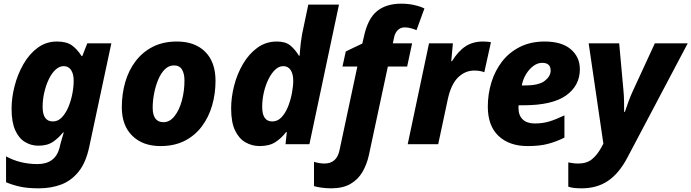

<svg xmlns="http://www.w3.org/2000/svg" viewBox="-20 -785 3763 1045"><path d="M191 240Q130 240 89.5 231Q49 222 13 207V66Q51 87 94 97.5Q137 108 184 108Q280 108 304 20L308 2Q312 -13 317.5 -32Q323 -51 327 -64H323Q300 -35 269 -13.5Q238 8 189 8Q149 8 115.5 -12.5Q82 -33 62.5 -77Q43 -121 43 -193Q43 -253 59.5 -317Q76 -381 107.5 -436Q139 -491 185 -525Q231 -559 290 -559Q341 -559 370 -539Q399 -519 424 -480H428L455 -549H586L466 13Q448 99 408.5 148.5Q369 198 314 219Q259 240 191 240ZM268 -124Q295 -124 316 -145.5Q337 -167 351.5 -201Q366 -235 373.5 -273.5Q381 -312 381 -346Q381 -382 367 -403.5Q353 -425 327 -425Q303 -425 282 -405.5Q261 -386 245.5 -353.5Q230 -321 221 -282Q212 -243 212 -203Q212 -124 268 -124Z M853 10Q757 10 700 -46Q643 -102 643 -201Q643 -273 661.5 -337.5Q680 -402 718 -452Q756 -502 812 -530.5Q868 -559 943 -559Q1041 -559 1097 -503Q1153 -447 1153 -345Q1153 -275 1134.5 -211Q1116 -147 1078.5 -97Q1041 -47 985 -18.5Q929 10 853 10ZM870 -120Q904 -120 930 -153Q956 -186 970 -238Q984 -290 984 -347Q984 -384 970.5 -406.5Q957 -429 927 -429Q899 -429 877.5 -408Q856 -387 841.5 -352.5Q827 -318 819 -277.5Q811 -237 811 -199Q811 -120 870 -120Z M1393 10Q1352 10 1316.5 -10Q1281 -30 1259.5 -74.5Q1238 -119 1238 -195Q1238 -254 1254 -317.5Q1270 -381 1302 -436Q1334 -491 1380.5 -525Q1427 -559 1487 -559Q1534 -559 1560 -537.5Q1586 -516 1607 -482H1611Q1611 -486 1612.5 -506Q1614 -526 1617 -551Q1620 -576 1624 -598L1658 -760H1825L1664 0H1534L1541 -66H1537Q1512 -33 1479 -11.5Q1446 10 1393 10ZM1462 -124Q1491 -124 1512.5 -147Q1534 -170 1548 -205.5Q1562 -241 1569 -279Q1576 -317 1576 -346Q1576 -382 1562 -403.5Q1548 -425 1522 -425Q1498 -425 1477.5 -405.5Q1457 -386 1441 -353.5Q1425 -321 1416 -282Q1407 -243 1407 -203Q1407 -124 1462 -124Z M1782 240Q1757 240 1731 236.5Q1705 233 1689 228V96Q1720 105 1746 105Q1813 105 1828 32L1925 -423H1844L1862 -505L1952 -548L1961 -587Q1982 -684 2032 -724.5Q2082 -765 2164 -765Q2200 -765 2232.5 -758Q2265 -751 2290 -739L2247 -621Q2232 -627 2216 -631.5Q2200 -636 2183 -636Q2160 -636 2145 -621Q2130 -606 2125 -582L2118 -549H2223L2196 -423H2091L1988 58Q1977 109 1953 150.5Q1929 192 1887.5 216Q1846 240 1782 240Z M2199 0 2315 -549H2445L2436 -452H2440Q2474 -507 2514 -533Q2554 -559 2608 -559Q2620 -559 2632.5 -558Q2645 -557 2652 -555L2616 -392Q2606 -396 2592 -398.5Q2578 -401 2561 -401Q2512 -401 2473.5 -364Q2435 -327 2417 -244L2365 0Z M2852 10Q2752 10 2693.5 -45Q2635 -100 2635 -205Q2635 -273 2654.5 -336.5Q2674 -400 2712.5 -450Q2751 -500 2809.5 -529.5Q2868 -559 2945 -559Q3037 -559 3086.5 -517Q3136 -475 3136 -408Q3136 -319 3061 -265.5Q2986 -212 2829 -212H2803Q2802 -208 2802 -204.5Q2802 -201 2802 -197Q2802 -157 2825 -135Q2848 -113 2891 -113Q2934 -113 2970 -124Q3006 -135 3052 -157V-36Q3008 -14 2962.5 -2Q2917 10 2852 10ZM2838 -320Q2913 -320 2945 -345Q2977 -370 2977 -401Q2977 -443 2931 -443Q2906 -443 2883 -426Q2860 -409 2843 -381Q2826 -353 2820 -320Z M3146 240Q3119 240 3101.5 237.5Q3084 235 3073 231V99Q3084 101 3097.5 103Q3111 105 3128 105Q3173 105 3201.5 82Q3230 59 3252 19L3264 -3L3184 -549H3350L3373 -296Q3376 -266 3376.5 -234Q3377 -202 3377 -176H3381Q3389 -200 3400 -230.5Q3411 -261 3425 -291L3544 -549H3723L3394 74Q3349 159 3289 199.5Q3229 240 3146 240Z"/></svg>

Font: Noto Sans ExtraBold
Style: Italic
Weight: 800
Italic angle: -12°
Designer: Monotype Design Team
Foundry: Monotype Imaging Inc.
Version: Version 2.013; ttfautohint (v1.8.4.7-5d5b)